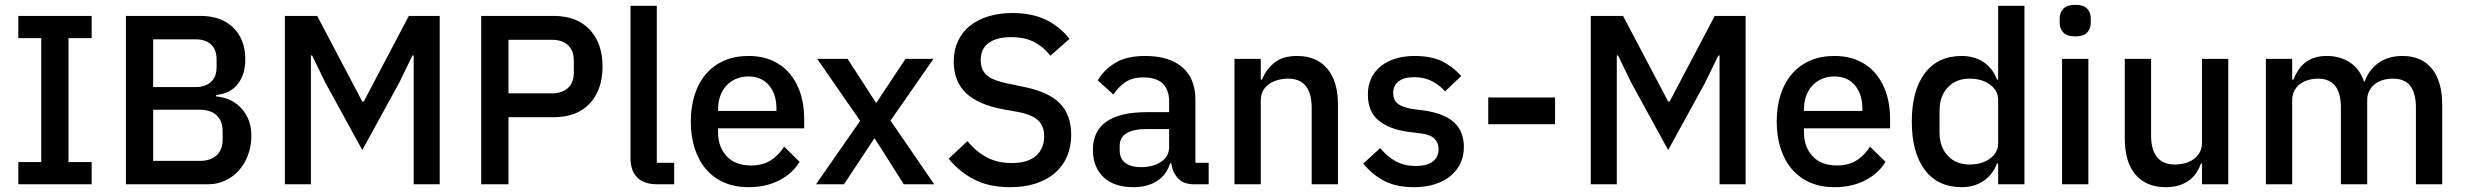

<svg xmlns="http://www.w3.org/2000/svg" viewBox="-20 -764 10218 796"><path d="M56 0V-92H151V-606H56V-698H360V-606H264V-92H360V0Z M502 -698H811Q898 -698 947.5 -649Q997 -600 997 -518Q997 -479 986 -451.5Q975 -424 958 -406.5Q941 -389 919 -380.5Q897 -372 876 -370V-364Q897 -363 922.5 -354Q948 -345 970 -325.5Q992 -306 1007 -275.5Q1022 -245 1022 -201Q1022 -159 1008.5 -122Q995 -85 971 -58Q947 -31 914 -15.5Q881 0 842 0H502ZM615 -97H809Q853 -97 878 -120Q903 -143 903 -186V-220Q903 -263 878 -286Q853 -309 809 -309H615ZM615 -403H790Q832 -403 855 -424.5Q878 -446 878 -486V-518Q878 -558 855 -579.5Q832 -601 790 -601H615Z M1695 -534H1690L1635 -421L1482 -142L1329 -421L1274 -534H1269V0H1161V-698H1295L1482 -343H1488L1675 -698H1803V0H1695Z M1975 0V-698H2275Q2372 -698 2425 -641Q2478 -584 2478 -488Q2478 -392 2425 -335Q2372 -278 2275 -278H2088V0ZM2088 -377H2268Q2311 -377 2335 -399.5Q2359 -422 2359 -464V-512Q2359 -554 2335 -576.5Q2311 -599 2268 -599H2088Z M2705 0Q2649 0 2621.5 -28.5Q2594 -57 2594 -108V-740H2703V-89H2775V0Z M3083 12Q3027 12 2983 -7Q2939 -26 2908 -61.5Q2877 -97 2860.5 -147.5Q2844 -198 2844 -260Q2844 -322 2860.5 -372.5Q2877 -423 2908 -458.5Q2939 -494 2983 -513Q3027 -532 3083 -532Q3140 -532 3183.5 -512Q3227 -492 3256 -456.5Q3285 -421 3299.5 -374Q3314 -327 3314 -273V-232H2957V-215Q2957 -155 2992.5 -116.5Q3028 -78 3094 -78Q3142 -78 3175 -99Q3208 -120 3231 -156L3295 -93Q3266 -45 3211 -16.5Q3156 12 3083 12ZM3083 -447Q3055 -447 3031.5 -437Q3008 -427 2991.5 -409Q2975 -391 2966 -366Q2957 -341 2957 -311V-304H3199V-314Q3199 -374 3168 -410.5Q3137 -447 3083 -447Z M3363 0 3546 -263 3368 -520H3494L3611 -339H3614L3734 -520H3850L3672 -264L3853 0H3727L3607 -189H3604L3479 0Z M4168 12Q4080 12 4018.5 -20Q3957 -52 3913 -106L3991 -179Q4028 -134 4072.5 -111Q4117 -88 4174 -88Q4241 -88 4275 -118Q4309 -148 4309 -199Q4309 -240 4285 -264Q4261 -288 4200 -300L4138 -311Q4036 -330 3985 -378Q3934 -426 3934 -510Q3934 -556 3951.5 -593.5Q3969 -631 4000.5 -656.5Q4032 -682 4077 -696Q4122 -710 4178 -710Q4257 -710 4315 -682.5Q4373 -655 4414 -603L4335 -533Q4308 -568 4269 -589Q4230 -610 4172 -610Q4112 -610 4079 -586Q4046 -562 4046 -516Q4046 -472 4073 -450.5Q4100 -429 4157 -418L4219 -405Q4324 -385 4372.5 -337Q4421 -289 4421 -205Q4421 -156 4404 -116Q4387 -76 4354.5 -47.5Q4322 -19 4275 -3.5Q4228 12 4168 12Z M4930 0Q4887 0 4864 -24.5Q4841 -49 4836 -87H4831Q4816 -38 4776 -13Q4736 12 4679 12Q4598 12 4554.5 -30Q4511 -72 4511 -143Q4511 -221 4567.5 -260Q4624 -299 4733 -299H4827V-343Q4827 -391 4801 -417Q4775 -443 4720 -443Q4674 -443 4645 -423Q4616 -403 4596 -372L4531 -431Q4557 -475 4604 -503.5Q4651 -532 4727 -532Q4828 -532 4882 -485Q4936 -438 4936 -350V-89H4991V0ZM4710 -71Q4761 -71 4794 -93.5Q4827 -116 4827 -154V-229H4735Q4622 -229 4622 -159V-141Q4622 -106 4645.5 -88.5Q4669 -71 4710 -71Z M5098 0V-520H5207V-434H5212Q5229 -476 5263.5 -504Q5298 -532 5358 -532Q5438 -532 5482.5 -479.5Q5527 -427 5527 -330V0H5418V-316Q5418 -438 5320 -438Q5299 -438 5278.5 -432.5Q5258 -427 5242 -416Q5226 -405 5216.5 -388Q5207 -371 5207 -348V0Z M5843 12Q5769 12 5719 -14Q5669 -40 5632 -86L5702 -150Q5731 -115 5766.5 -95.5Q5802 -76 5849 -76Q5897 -76 5920.5 -94.5Q5944 -113 5944 -146Q5944 -171 5927.5 -188.5Q5911 -206 5870 -211L5822 -217Q5742 -227 5696.5 -263.5Q5651 -300 5651 -372Q5651 -410 5665 -439.5Q5679 -469 5704.5 -489.5Q5730 -510 5765.5 -521Q5801 -532 5844 -532Q5914 -532 5958.5 -510Q6003 -488 6038 -449L5971 -385Q5951 -409 5918.5 -426.5Q5886 -444 5844 -444Q5799 -444 5777.5 -426Q5756 -408 5756 -379Q5756 -349 5775 -334Q5794 -319 5836 -312L5884 -306Q5970 -293 6009.5 -255.5Q6049 -218 6049 -155Q6049 -117 6034.5 -86.5Q6020 -56 5993 -34Q5966 -12 5928 0Q5890 12 5843 12Z M6150 -249V-360H6427V-249Z M7109 -534H7104L7049 -421L6896 -142L6743 -421L6688 -534H6683V0H6575V-698H6709L6896 -343H6902L7089 -698H7217V0H7109Z M7585 12Q7529 12 7485 -7Q7441 -26 7410 -61.5Q7379 -97 7362.5 -147.5Q7346 -198 7346 -260Q7346 -322 7362.5 -372.5Q7379 -423 7410 -458.5Q7441 -494 7485 -513Q7529 -532 7585 -532Q7642 -532 7685.5 -512Q7729 -492 7758 -456.5Q7787 -421 7801.5 -374Q7816 -327 7816 -273V-232H7459V-215Q7459 -155 7494.5 -116.5Q7530 -78 7596 -78Q7644 -78 7677 -99Q7710 -120 7733 -156L7797 -93Q7768 -45 7713 -16.5Q7658 12 7585 12ZM7585 -447Q7557 -447 7533.5 -437Q7510 -427 7493.5 -409Q7477 -391 7468 -366Q7459 -341 7459 -311V-304H7701V-314Q7701 -374 7670 -410.5Q7639 -447 7585 -447Z M8264 -86H8259Q8242 -40 8203.5 -14Q8165 12 8113 12Q8014 12 7960 -59.5Q7906 -131 7906 -260Q7906 -389 7960 -460.5Q8014 -532 8113 -532Q8165 -532 8203.5 -506.5Q8242 -481 8259 -434H8264V-740H8373V0H8264ZM8146 -82Q8196 -82 8230 -106.5Q8264 -131 8264 -171V-349Q8264 -389 8230 -413.5Q8196 -438 8146 -438Q8089 -438 8055 -401.5Q8021 -365 8021 -305V-215Q8021 -155 8055 -118.5Q8089 -82 8146 -82Z M8584 -613Q8550 -613 8534.5 -629Q8519 -645 8519 -670V-687Q8519 -712 8534.5 -728Q8550 -744 8584 -744Q8618 -744 8633 -728Q8648 -712 8648 -687V-670Q8648 -645 8633 -629Q8618 -613 8584 -613ZM8529 -520H8638V0H8529Z M9109 -86H9105Q9098 -67 9086.5 -49Q9075 -31 9057.5 -17.5Q9040 -4 9015.5 4Q8991 12 8959 12Q8878 12 8833.5 -40Q8789 -92 8789 -189V-520H8898V-203Q8898 -82 8998 -82Q9019 -82 9039 -87.5Q9059 -93 9074.5 -104Q9090 -115 9099.5 -132Q9109 -149 9109 -172V-520H9218V0H9109Z M9374 0V-520H9483V-434H9488Q9496 -454 9507.5 -472Q9519 -490 9535.5 -503.5Q9552 -517 9574.5 -524.5Q9597 -532 9627 -532Q9680 -532 9721 -506Q9762 -480 9781 -426H9784Q9798 -470 9838 -501Q9878 -532 9941 -532Q10019 -532 10062 -479.5Q10105 -427 10105 -330V0H9996V-317Q9996 -377 9973 -407.5Q9950 -438 9900 -438Q9879 -438 9860 -432.5Q9841 -427 9826.5 -416Q9812 -405 9803 -388Q9794 -371 9794 -349V0H9685V-317Q9685 -438 9590 -438Q9570 -438 9550.5 -432.5Q9531 -427 9516 -416Q9501 -405 9492 -388Q9483 -371 9483 -349V0Z"/></svg>

Font: IBMPlexSans-Medium
Style: Regular
Weight: 500
Designer: Mike Abbink, Paul van der Laan, Pieter van Rosmalen
Foundry: Bold Monday
Version: Version 3.1